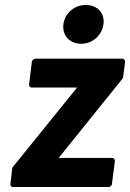

<svg xmlns="http://www.w3.org/2000/svg" viewBox="-20 -740 523 772"><path d="M22 0C21 5 24 12 32 12H416C421 12 429 8 430 0L442 -92C443 -97 439 -105 431 -105H216L472 -423C473 -425 475 -427 475 -430L483 -491C484 -496 480 -504 472 -504H122C117 -504 109 -499 108 -491L97 -400C96 -395 100 -388 108 -388H290L32 -69C31 -67 29 -65 29 -62ZM306 -564C352 -564 390 -597 396 -643C402 -688 371 -720 325 -720C280 -720 241 -688 235 -643C229 -597 261 -564 306 -564Z"/></svg>

Font: Falling Sky
Style: BdObl
Weight: 700
Designer: Paul D. Hunt
Foundry: Adobe Systems Incorporated
Version: Version 1.02